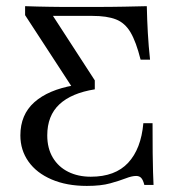

<svg xmlns="http://www.w3.org/2000/svg" viewBox="-20 -591 564 622"><path d="M261.3 11.3Q196 11.3 147.2 -9.7Q98.4 -30.6 72.2 -67.7Q46 -104.8 46 -152.4Q46 -219.4 91.1 -259.7Q136.3 -300 219.4 -314.5L216.9 -303.2L61.3 -541.9V-571Q81.5 -570.2 101.2 -569.8Q121 -569.4 141.5 -569Q162.1 -568.5 184.7 -568.5Q207.3 -568.5 233.1 -568.5H280.6Q340.3 -568.5 382.3 -569.4Q424.2 -570.2 455.6 -571Q456.5 -527.4 458.9 -484.7Q461.3 -441.9 466.1 -397.6H435.5Q421 -455.6 402.8 -486.3Q384.7 -516.9 355.6 -528.2Q326.6 -539.5 279.8 -539.5H151.6L287.1 -330.6V-301.6Q211.3 -289.5 172.2 -252.8Q133.1 -216.1 133.1 -152.4Q133.1 -110.5 151.2 -80.2Q169.4 -50 201.2 -34.3Q233.1 -18.5 274.2 -18.5Q353.2 -18.5 395.2 -63.7Q437.1 -108.9 444.4 -191.9H474.2Q474.2 -133.1 474.6 -95.2Q475 -57.3 475.8 -33.5Q476.6 -9.7 477.4 8.1H447.6Q443.5 -8.1 437.5 -14.5Q431.5 -21 421 -21Q407.3 -21 387.5 -13.3Q367.7 -5.6 337.5 2.8Q307.3 11.3 261.3 11.3Z"/></svg>

Font: Playfair 5pt SemiExpanded Light
Style: Regular
Weight: 400
Version: Version 2.203